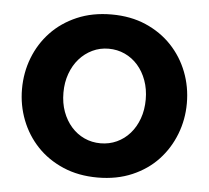

<svg xmlns="http://www.w3.org/2000/svg" viewBox="-44 -580 694 637"><g transform="rotate(5 303.0 -261.5)"><path d="M303 10Q239 10 188 -12Q137 -34 101.5 -71.5Q66 -109 47 -158Q28 -207 28 -261Q28 -316 47 -365Q66 -414 101.5 -451.5Q137 -489 188 -511Q239 -533 303 -533Q367 -533 417.5 -511Q468 -489 503.5 -451.5Q539 -414 558 -365Q577 -316 577 -261Q577 -207 558 -158Q539 -109 504 -71.5Q469 -34 418 -12Q367 10 303 10ZM166 -261Q166 -226 176.5 -197.5Q187 -169 205.5 -148Q224 -127 249 -115.5Q274 -104 303 -104Q332 -104 357 -115.5Q382 -127 400.5 -148Q419 -169 429.5 -198Q440 -227 440 -262Q440 -296 429.5 -325Q419 -354 400.5 -375Q382 -396 357 -407.5Q332 -419 303 -419Q274 -419 249 -407Q224 -395 205.5 -374Q187 -353 176.5 -324Q166 -295 166 -261Z"/></g></svg>

Font: PTCRaleway
Style: Bold
Weight: 700
Designer: Matt McInerney, Pablo Impallari, Rodrigo Fuenzalida
Foundry: Matt McInerney, Pablo Impallari, Rodrigo Fuenzalida
Version: Version 3.000g; ttfautohint (v1.5) -l 8 -r 28 -G 28 -x 14 -D